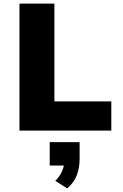

<svg xmlns="http://www.w3.org/2000/svg" viewBox="-20 -725 685 1066"><path d="M88 0V-705H282V-162H598V0ZM353 321 287 279Q312 255 324.5 225.5Q337 196 337 173L373 194H256V64H422V159Q422 206 406.5 247.5Q391 289 353 321Z"/></svg>

Font: Nunito Sans 6pt Black
Style: Regular
Weight: 900
Version: Version 3.101;gftools[0.9.27]